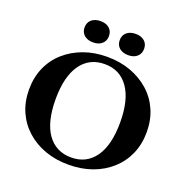

<svg xmlns="http://www.w3.org/2000/svg" viewBox="-158 -1066 1187 1222"><g transform="rotate(20 435.5 -454.5)"><path d="M435 10Q349 10 276.5 -16Q204 -42 150 -90.5Q96 -139 66.5 -206Q37 -273 37 -355Q37 -437 66.5 -504Q96 -571 150 -619Q204 -667 276.5 -693.5Q349 -720 435 -720Q522 -720 594.5 -693.5Q667 -667 721 -619Q775 -571 804.5 -504Q834 -437 834 -355Q834 -273 804.5 -206Q775 -139 721 -90.5Q667 -42 594.5 -16Q522 10 435 10ZM435 -39Q488 -39 528 -59.5Q568 -80 596.5 -120Q625 -160 639.5 -219Q654 -278 654 -355Q654 -432 639.5 -490.5Q625 -549 596.5 -589.5Q568 -630 528 -650.5Q488 -671 436 -671Q384 -671 343.5 -650.5Q303 -630 274.5 -589.5Q246 -549 231.5 -490.5Q217 -432 217 -355Q217 -278 231.5 -219Q246 -160 274.5 -120Q303 -80 343.5 -59.5Q384 -39 435 -39ZM399 -847Q399 -815 377 -795Q355 -775 317 -775Q279 -775 256.5 -794.5Q234 -814 234 -847Q234 -880 256.5 -899.5Q279 -919 317 -919Q355 -919 377 -899.5Q399 -880 399 -847ZM637 -847Q637 -815 615 -795Q593 -775 555 -775Q517 -775 494.5 -794.5Q472 -814 472 -847Q472 -880 494.5 -899.5Q517 -919 555 -919Q593 -919 615 -899.5Q637 -880 637 -847Z"/></g></svg>

Font: Roboto Serif 120pt Expanded SemiBold
Style: Regular
Weight: 600
Width: 7
Designer: Greg Gazdowicz
Foundry: Commercial Type
Version: Version 1.008